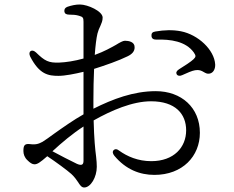

<svg xmlns="http://www.w3.org/2000/svg" viewBox="-20 -792 1040 853"><path d="M266 -741C267 -732 274 -727 287 -727C304 -727 318 -726 331 -722C348 -717 351 -714 351 -695V-532C312 -521 272 -515 244 -514C196 -512 179 -521 140 -559C130 -568 122 -569 116 -565C110 -561 109 -552 114 -541C155 -461 195 -455 240 -455C269 -455 314 -464 351 -473V-284C308 -260 257 -224 219 -197C199 -182 183 -171 169 -162C152 -153 139 -148 111 -152C88 -154 84 -144 84 -121C84 -107 89 -92 102 -80C113 -69 123 -62 133 -62C146 -62 158 -70 190 -98C229 -72 278 -36 297 -19C312 -5 319 6 326 16C335 30 342 41 354 41C383 41 410 -5 410 -51C410 -65 409 -78 407 -96C403 -127 398 -173 396 -257C474 -301 568 -342 651 -342C759 -342 807 -286 807 -213C807 -138 753 -76 652 -76C593 -76 545 -97 509 -123C499 -131 491 -131 485 -125C479 -119 480 -110 488 -100C539 -39 601 -15 666 -15C791 -15 868 -98 868 -202C868 -314 786 -387 672 -387C573 -387 481 -352 395 -309V-349C395 -395 396 -442 398 -486C446 -501 509 -523 547 -542C566 -551 579 -564 578 -583C578 -606 552 -611 535 -611C526 -611 512 -603 494 -592C472 -580 445 -564 401 -548C404 -589 408 -622 413 -643C416 -655 421 -667 426 -677C431 -689 436 -699 436 -714C436 -742 370 -772 335 -772C316 -772 298 -768 280 -762C269 -758 265 -751 266 -741ZM213 -120C254 -158 303 -199 351 -230V-78C351 -62 345 -54 322 -64C291 -79 248 -101 213 -120ZM653 -632C654 -621 661 -616 674 -616C737 -618 805 -609 841 -559C851 -544 851 -540 840 -529C830 -519 798 -498 775 -484C764 -477 761 -469 765 -462C769 -455 778 -453 789 -458C809 -467 833 -478 847 -480C865 -483 875 -478 885 -472C894 -467 900 -463 911 -465C928 -468 937 -486 936 -506C932 -571 860 -638 784 -653C747 -660 711 -659 670 -652C657 -650 652 -644 653 -632Z"/></svg>

Font: 寒蝉锦书宋
Style: Regular
Weight: 400
Designer: 寒蝉锦书宋{Warren} 思源宋体{Ryoko NISHIZUKA 西塚涼子 (kana & ideographs); Frank Grießhammer (Latin, Greek & Cyrillic); Wenlong ZHANG 
Foundry: Adobe & ChillType
Version: Version 2.000;Glyphs 3.1.1 (3135)